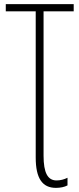

<svg xmlns="http://www.w3.org/2000/svg" viewBox="-20 -734 385 930"><path d="M251 176C272 176 292 172 307 164V127C291 135 273 140 254 140C211 140 191 103 191 20V-679H337V-714H8V-679H153V29C153 130 185 176 251 176Z"/></svg>

Font: Noto Sans ExtraCondensed ExtraLight
Style: Regular
Weight: 200
Width: 2
Designer: Monotype Design Team
Foundry: Monotype Imaging Inc.
Version: Version 2.013